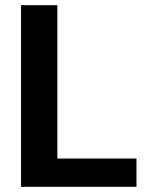

<svg xmlns="http://www.w3.org/2000/svg" viewBox="-20 -720 585 740"><path d="M61 0V-700H201V-109H506V0Z"/></svg>

Font: DM Sans 28pt ExtraBold
Style: Regular
Weight: 800
Version: Version 4.004;gftools[0.9.30]